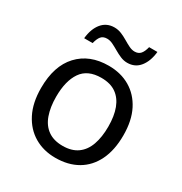

<svg xmlns="http://www.w3.org/2000/svg" viewBox="-173 -864 951 1002"><g transform="rotate(30 302.5 -362.5)"><path d="M551 -269Q551 -180 520.5 -117.5Q490 -55 434 -22.5Q378 10 301 10Q230 10 174.5 -22.5Q119 -55 87 -117.5Q55 -180 55 -269Q55 -402 122 -474Q189 -546 304 -546Q377 -546 432.5 -513.5Q488 -481 519.5 -419.5Q551 -358 551 -269ZM146 -269Q146 -206 162.5 -159.5Q179 -113 214 -88Q249 -63 303 -63Q357 -63 392 -88Q427 -113 443.5 -159.5Q460 -206 460 -269Q460 -333 443 -378Q426 -423 391.5 -447.5Q357 -472 302 -472Q220 -472 183 -418Q146 -364 146 -269ZM120 -606Q126 -665 154.5 -699.5Q183 -734 230 -734Q252 -734 272.5 -725.5Q293 -717 312 -705.5Q331 -694 348.5 -685.5Q366 -677 382 -677Q405 -677 417.5 -691.5Q430 -706 437 -735H487Q481 -677 453 -642Q425 -607 378 -607Q357 -607 337 -615.5Q317 -624 297.5 -635.5Q278 -647 260.5 -655.5Q243 -664 226 -664Q202 -664 190 -649.5Q178 -635 171 -606Z"/></g></svg>

Font: Noto Sans Cham
Style: Regular
Weight: 400
Designer: Monotype Design Team
Foundry: Monotype Imaging Inc.
Version: Version 2.002